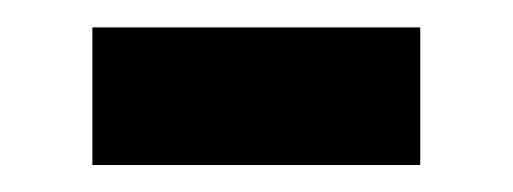

<svg xmlns="http://www.w3.org/2000/svg" viewBox="-20 -328 382 143"><path d="M293 -307.6V-205.1H48.8V-307.6Z"/></svg>

Font: Voltera
Style: Bold
Weight: 700
Designer: Bernd Montag
Version: Version 1.301